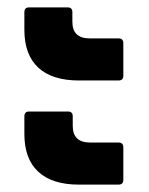

<svg xmlns="http://www.w3.org/2000/svg" viewBox="-20 -540 404 520"><path d="M194 -322Q121 -322 83.5 -357Q46 -392 46 -459V-507Q46 -520 59 -520H163Q176 -520 176 -507V-481Q176 -436 223 -436H301Q314 -436 314 -423V-335Q314 -322 301 -322ZM194 -40Q121 -40 83.5 -75Q46 -110 46 -177V-225Q46 -238 59 -238H164Q177 -238 177 -225V-199Q177 -154 224 -154H301Q314 -154 314 -141V-53Q314 -40 301 -40Z"/></svg>

Font: LINE Seed Sans TH
Style: Bold
Weight: 700
Designer: Dalton Maag Ltd | Thai characters by Cadson Demak Co.,Ltd.
Foundry: Dalton Maag Ltd
Version: Version 1.002